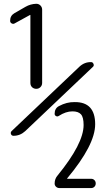

<svg xmlns="http://www.w3.org/2000/svg" viewBox="-20 -750 540 990"><path d="M470.7 -109.4Q470.7 -2.9 326.2 169.9V170.9V171.9H450.2Q460 171.9 466.8 178.7Q473.6 185.5 473.6 195.8Q473.6 206.1 466.8 212.9Q460 219.7 450.2 219.7H286.1Q276.4 219.7 269 212.9Q261.7 206.1 261.7 196.3Q261.7 171.9 277.3 154.3Q411.1 -9.8 411.1 -105.5Q411.1 -145.5 397.5 -160.6Q383.8 -175.8 353.5 -175.8Q319.3 -175.8 283.2 -152.3Q276.4 -147.5 269 -151.4Q261.7 -155.3 261.7 -163.1Q261.7 -191.4 284.2 -203.1Q324.2 -224.6 365.2 -223.6Q470.7 -224.6 470.7 -109.4ZM49.8 -49.8Q40 -49.8 36.6 -58.6Q33.2 -67.4 40 -74.2L389.6 -406.2Q416 -430.7 450.2 -429.7Q458 -429.7 461.9 -420.9Q465.8 -412.1 460 -406.2L110.4 -74.2Q84 -49.8 49.8 -49.8ZM54.7 -628.9Q47.9 -625 40 -629.4Q32.2 -633.8 32.2 -642.6Q32.2 -668.9 53.7 -681.6L111.3 -714.8Q136.7 -729.5 167 -730.5Q179.7 -730.5 188.5 -721.7Q197.3 -712.9 197.3 -700.2V-322.3Q197.3 -309.6 188.5 -300.8Q179.7 -292 167 -292Q154.3 -292 145.5 -300.3Q136.7 -308.6 136.7 -322.3V-671.9L135.7 -672.9H134.8Z"/></svg>

Font: Rounded Mgen+ 1mn regular
Style: Regular
Weight: 400
Designer: [Source Han Sans]
Ryoko NISHIZUKA  (kana & ideographs); Paul D. Hunt (Latin, Greek & Cyrillic); Wenlong ZHANG  (bopomofo
Version: Version 1.059.20150602